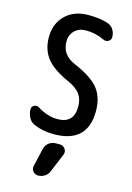

<svg xmlns="http://www.w3.org/2000/svg" viewBox="-147 -812 795 1160"><g transform="rotate(15 250.0 -232.0)"><path d="M266.6 59.6H293Q312.5 59.6 324.7 76.7Q336.9 93.8 329.1 113.3L281.2 228.5Q273.4 250 254.4 262.7Q235.4 275.4 211.9 275.4Q193.4 275.4 180.7 260.3Q168 245.1 172.9 225.6L198.2 115.2Q203.1 90.8 222.2 75.2Q241.2 59.6 266.6 59.6ZM245.1 -320.3Q144.5 -364.3 102.1 -417.5Q59.6 -470.7 59.6 -549.8Q59.6 -634.8 113.8 -687.5Q168 -740.2 257.8 -740.2Q331.1 -740.2 378.9 -723.6Q403.3 -715.8 416.5 -694.8Q429.7 -673.8 429.7 -648.4Q429.7 -630.9 414.6 -621.6Q399.4 -612.3 381.8 -620.1Q327.1 -646.5 267.6 -646.5Q223.6 -646.5 196.3 -620.1Q168.9 -593.8 168.9 -551.8Q168.9 -469.7 250 -433.6Q363.3 -385.7 406.7 -331.5Q450.2 -277.3 450.2 -190.4Q450.2 9.8 238.3 9.8Q169.9 9.8 114.3 -14.6Q90.8 -24.4 78.1 -48.3Q65.4 -72.3 65.4 -98.6V-100.6Q65.4 -117.2 80.6 -125Q95.7 -132.8 110.4 -124Q175.8 -84 236.3 -84Q339.8 -84 339.8 -188.5Q339.8 -235.4 317.9 -266.1Q295.9 -296.9 245.1 -320.3Z"/></g></svg>

Font: Rounded Mgen+ 2m medium
Style: Regular
Weight: 500
Designer: [Source Han Sans]
Ryoko NISHIZUKA  (kana & ideographs); Paul D. Hunt (Latin, Greek & Cyrillic); Wenlong ZHANG  (bopomofo
Version: Version 1.059.20150602